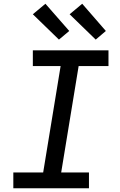

<svg xmlns="http://www.w3.org/2000/svg" viewBox="-20 -1003 640 1023"><path d="M454 0H51V-84H210L303 -651H155V-735H558V-651H399L306 -84H454ZM490 -792 351 -927 418 -983 544 -838ZM294 -792 155 -927 222 -983 349 -838Z"/></svg>

Font: Iosevka HT Medium Extended
Style: Italic
Weight: 500
Width: 7
Italic angle: -9°
Monospace: yes
Designer: Belleve Invis
Foundry: Belleve Invis
Version: Version 32.3.0; ttfautohint (v1.8.4)